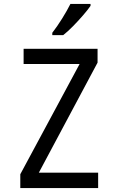

<svg xmlns="http://www.w3.org/2000/svg" viewBox="-20 -964 603 984"><path d="M84 0V-71L388 -636H101V-714H480V-643L179 -79H483V0ZM248 -796Q273 -828 298.5 -869Q324 -910 341 -944H444V-934Q431 -915 406.5 -886.5Q382 -858 354.5 -830Q327 -802 304 -784H248Z"/></svg>

Font: Noto Sans Mono SemiCondensed
Style: Regular
Weight: 400
Width: 4
Designer: Monotype Design Team
Foundry: Monotype Imaging Inc.
Version: Version 2.014